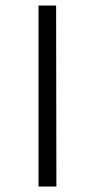

<svg xmlns="http://www.w3.org/2000/svg" viewBox="-20 -678 345 698"><path d="M120 -658H184L185 0H120Z"/></svg>

Font: Isabella Sans
Style: Regular
Weight: 400
Designer: Original fonts by Christian Thalmann (Catharsis Fonts), Modifications by Cristiano Sobral
Version: Version 0.002;July 12, 2020;FontCreator 13.0.0.2655 64-bit; 